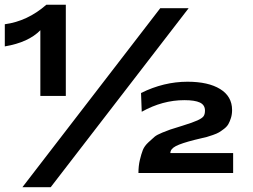

<svg xmlns="http://www.w3.org/2000/svg" viewBox="-40 -720 1052 799"><path d="M127.9 -594.2Q78.6 -543.5 -20 -526.9V-619.1Q74.7 -631.8 152.8 -700.2H233.9V-320.8H127.9ZM53.2 59.1 627 -686H745.1L170.9 59.1ZM536.1 0Q536.1 -29.3 542 -54.2Q547.9 -79.1 554.4 -95.7Q561 -112.3 577.6 -127.7Q594.2 -143.1 603.3 -150.9Q612.3 -158.7 636.2 -168.5Q660.2 -178.2 668.5 -180.9Q676.8 -183.6 703.6 -191.9Q714.4 -195.3 719.2 -196.8Q762.2 -210 781.7 -219Q801.3 -228 807.1 -236.3Q813 -244.6 813 -259.8Q813 -283.2 792 -293.2Q771 -303.2 727.1 -303.2Q636.2 -303.2 549.8 -254.9L546.9 -333Q641.6 -379.9 740.2 -379.9Q826.7 -379.9 876.2 -349.4Q925.8 -318.8 925.8 -262.2Q925.8 -244.1 921.1 -229.2Q916.5 -214.4 910.4 -203.6Q904.3 -192.9 892.1 -183.6Q879.9 -174.3 871.3 -169.2Q862.8 -164.1 845.9 -158.2Q829.1 -152.3 820.8 -150.1Q812.5 -147.9 794.4 -143.8Q776.4 -139.6 771 -138.2Q714.8 -124 691.9 -112.1Q668.9 -100.1 668.9 -83H930.2V0Z"/></svg>

Font: Messapia Bold
Style: Regular
Weight: 400
Designer: Luca Marsano
Foundry: Collletttivo
Version: Version 1.000;FEAKit 1.0